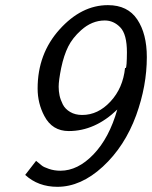

<svg xmlns="http://www.w3.org/2000/svg" viewBox="-20 -698 586 740"><path d="M77.1 -23.9 119.1 -78.1Q135.3 -64.9 141.6 -59.6Q147.9 -54.2 168.5 -47.1Q189 -40 212.9 -40Q279.8 -40 340.3 -103Q400.9 -166 432.1 -275.9Q346.2 -192.9 245.1 -192.9Q181.2 -192.9 150.9 -251Q125 -299.8 125 -356.9Q125 -490.7 209.5 -584.5Q293.9 -678.2 396 -678.2Q472.2 -678.2 509 -623Q545.9 -567.9 545.9 -478Q545.9 -367.2 504.9 -253.9Q460.9 -133.8 376.5 -55.9Q292 22 201.2 22Q127 22 77.1 -23.9ZM206.1 -363.8Q206.1 -346.7 209.5 -330.3Q212.9 -314 221.9 -295.9Q231 -277.8 250.5 -266.4Q270 -254.9 296.9 -254.9Q357.9 -254.9 406 -306.9Q454.1 -358.9 461.9 -436H464.8Q468.8 -439.9 469.2 -496.1Q469.2 -565.9 443.6 -592.5Q418 -619.1 383.8 -619.1Q334 -619.1 292 -581.1Q259.8 -552.2 242.9 -518.6Q226.1 -484.9 215.8 -436Q206.1 -387.7 206.1 -363.8Z"/></svg>

Font: CMU Sans Serif
Style: Oblique
Weight: 500
Italic angle: -12°
Version: Version 0.7.0